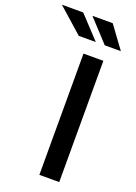

<svg xmlns="http://www.w3.org/2000/svg" viewBox="-290 -991 749 1058"><g transform="rotate(20 84.0 -462.0)"><path d="M201.5 0H85V-711H201.5ZM274 -794H179.5L60 -923.5H179ZM127 -794H27L-119 -923.5H6Z"/></g></svg>

Font: Roberto Sans Medium
Style: Regular
Weight: 500
Designer: Google (font) & Cristiano Sobral (main changes)
Version: Version 1.000;October 12, 2021;FontCreator 14.0.0.2814 64-bi